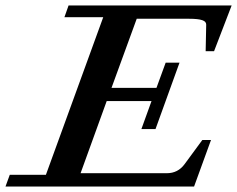

<svg xmlns="http://www.w3.org/2000/svg" viewBox="-67 -683 868 703"><path d="M-46.9 0 -31.2 -43H101.1L311 -620.1H168.9L184.1 -663.1H781.2L716.8 -495.6H686L688 -592.3Q688.5 -604 673.6 -609.1Q658.7 -614.3 625.5 -614.3H433.6L341.3 -361.3H505.9L539.6 -453.6H590.3L502.4 -210.4H450.7L487.8 -313H323.7L228 -48.8H543.9Q584.5 -48.8 608.9 -82L673.8 -170.4H705.6L643.6 0Z"/></svg>

Font: Elstob 6pt SemiBold
Style: Italic
Weight: 600
Italic angle: -20°
Designer: Peter S. Baker
Version: Version 1.015